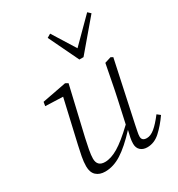

<svg xmlns="http://www.w3.org/2000/svg" viewBox="-182 -876 932 1005"><g transform="rotate(-30 284.0 -373.0)"><path d="M161 12Q127 12 107 -6.5Q87 -25 87 -62Q87 -88 93 -119.5Q99 -151 106 -181L165 -438L59 -442L63 -466L209 -494L225 -485L157 -194Q150 -164 144 -131.5Q138 -99 138 -79Q138 -32 185 -32Q221 -32 265 -58Q309 -84 376 -148L405 -280Q416 -330 425.5 -380.5Q435 -431 445 -481L483 -493L496 -486L418 -122Q415 -105 411 -87.5Q407 -70 407 -57Q407 -31 437 -31Q460 -31 485 -51.5Q510 -72 542 -114L561 -99Q529 -53 493.5 -20.5Q458 12 415 12Q390 12 374.5 -2Q359 -16 359 -41Q359 -58 362.5 -75.5Q366 -93 372 -118Q310 -51 260.5 -19.5Q211 12 161 12ZM271 -758 357 -620 495 -758 512 -742 361 -564H336L249 -745Z"/></g></svg>

Font: Source Serif 4 SmText Light
Style: Italic
Weight: 300
Italic angle: -12°
Designer: Frank Grießhammer
Foundry: Adobe
Version: Version 4.005;hotconv 1.1.0;makeotfexe 2.6.0